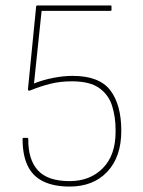

<svg xmlns="http://www.w3.org/2000/svg" viewBox="-20 -675 527 706"><path d="M236 11Q178 11 139 -8Q100 -27 81.5 -66Q63 -105 63 -164Q63 -168 66 -168H80Q84 -168 84 -164Q83 -89 119 -49Q155 -9 236 -9Q311 -9 358 -56.5Q405 -104 405 -190V-197Q405 -246 392 -286.5Q379 -327 344.5 -351.5Q310 -376 244 -376Q202 -376 165.5 -367Q129 -358 90 -342Q87 -341 84.5 -342.5Q82 -344 83 -349L113 -652Q114 -655 117 -655H386Q390 -655 390 -652V-638Q390 -635 386 -635H133L105 -368Q137 -381 175 -388.5Q213 -396 247 -396Q345 -396 385.5 -343Q426 -290 426 -194Q426 -98 374.5 -43.5Q323 11 236 11Z"/></svg>

Font: Sofia Sans Semi Condensed Thin
Style: Regular
Weight: 250
Version: Version 4.100